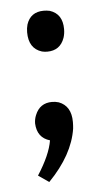

<svg xmlns="http://www.w3.org/2000/svg" viewBox="-43 -409 305 561"><g transform="rotate(-5 109.5 -129.0)"><path d="M163.1 -47.9Q163.1 -94.7 127 -108.4Q117.2 -111.3 107.4 -111.3Q71.3 -111.3 57.6 -77.1Q52.7 -65.4 52.7 -52.7Q54.7 -10.7 91.8 0Q85 42 47.9 99.6L79.1 121.1Q150.4 47.9 162.1 -28.3Q163.1 -38.1 163.1 -47.9ZM161.1 -320.3Q161.1 -365.2 124 -377Q115.2 -378.9 106.4 -378.9Q67.4 -378.9 55.7 -342.8Q52.7 -332 52.7 -320.3Q52.7 -272.5 90.8 -260.7Q98.6 -258.8 106.4 -258.8Q144.5 -258.8 157.2 -294.9Q161.1 -306.6 161.1 -320.3Z"/></g></svg>

Font: Yaldevi Colombo Medium
Style: Regular
Weight: 500
Designer: Sol Matas, Denzil Rajitha, Kosala Senevirathne and Pathum Egodawatta
Foundry: Mooniak
Version: Version 1.020 ; ttfautohint (v1.6)